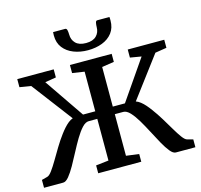

<svg xmlns="http://www.w3.org/2000/svg" viewBox="-133 -1129 1337 1275"><g transform="rotate(-15 535.0 -491.5)"><path d="M14.5 0V-54L54 -64.5Q68.5 -68.5 87.2 -94Q106 -119.5 128 -157Q150 -194.5 175 -236Q200 -277.5 227 -313.5Q241.5 -333 256.5 -349.8Q271.5 -366.5 286.8 -378.8Q302 -391 318 -396.5L107 -675L29.5 -687.5V-743H280V-687.5L204 -675L390.5 -402.5H474.5V-675L391.5 -687.5V-743H678.5V-687.5L595 -675V-402.5H678.5L866 -674.5L789 -687.5V-743H1040V-687.5L961 -675L751.5 -396Q767.5 -390.5 783 -378.2Q798.5 -366 813.2 -349.2Q828 -332.5 842 -313Q869 -277 894.2 -235.5Q919.5 -194 941.5 -156.5Q963.5 -119 982 -93.8Q1000.5 -68.5 1015 -64.5L1055 -54V0H921Q902.5 0 881.8 -25.5Q861 -51 839 -90.8Q817 -130.5 793.8 -175.2Q770.5 -220 747 -259.8Q723.5 -299.5 699.8 -325Q676 -350.5 653 -350.5H595V-64.5L683 -53V0H387V-54L474.5 -64V-350.5H416Q393 -350.5 369.5 -325Q346 -299.5 322.2 -259.8Q298.5 -220 275.2 -175.2Q252 -130.5 229.5 -90.8Q207 -51 186 -25.5Q165 0 146 0ZM423 -983Q433.5 -983 436.2 -968.5Q439 -954 439 -940.5Q439 -903.5 462.5 -879.8Q486 -856 533.5 -856Q581 -856 604.8 -879.8Q628.5 -903.5 628.5 -940.5Q628.5 -954 631.2 -968.5Q634 -983 643.5 -983H727.5Q728 -977.5 728.2 -971.5Q728.5 -965.5 728.5 -959.5Q728.5 -908.5 702.5 -874.5Q676.5 -840.5 632.2 -823.5Q588 -806.5 533.5 -806.5Q480.5 -806.5 436.2 -823.8Q392 -841 365.5 -875Q339 -909 339 -959.5Q339 -965.5 339.5 -971.5Q340 -977.5 340 -983Z"/></g></svg>

Font: Merriweather SemiBold
Style: Regular
Weight: 600
Version: Version 2.100